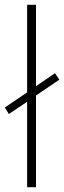

<svg xmlns="http://www.w3.org/2000/svg" viewBox="-38 -780 267 800"><path d="M75 0V-356L-1 -305L-18 -332L75 -395V-760H112V-421L191 -475L209 -448L112 -382V0Z"/></svg>

Font: Noto Sans Myanmar UI ExtraCondensed ExtraLight
Style: Regular
Weight: 200
Width: 2
Designer: Monotype Design Team
Foundry: Monotype Imaging Inc.
Version: Version 2.103; ttfautohint (v1.8.4.7-5d5b)